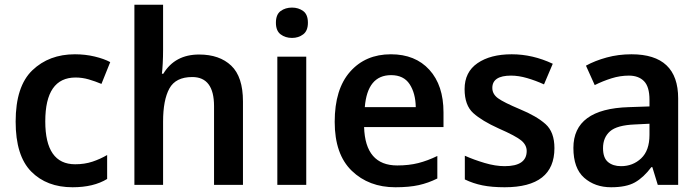

<svg xmlns="http://www.w3.org/2000/svg" viewBox="-20 -780 2952 810"><path d="M286 10Q375 10 432 -25V-126Q403 -109 370 -98Q337 -87 297 -87Q171 -87 171 -268Q171 -453 299 -453Q327 -453 354.5 -445Q382 -437 408 -426L445 -518Q419 -532 379.5 -541.5Q340 -551 296 -551Q187 -551 116.5 -483.5Q46 -416 46 -267Q46 -123 111.5 -56.5Q177 10 286 10Z M668 -760H547V0H668V-267Q668 -358 694.5 -406.5Q721 -455 791 -455Q883 -455 883 -332V0H1005V-352Q1005 -456 955.5 -503Q906 -550 820 -550Q718 -550 669 -469H663Q665 -484 666.5 -512Q668 -540 668 -569Z M1212 -748Q1184 -748 1164 -733.5Q1144 -719 1144 -684Q1144 -650 1164 -635Q1184 -620 1212 -620Q1239 -620 1259 -635Q1279 -650 1279 -684Q1279 -719 1259 -733.5Q1239 -748 1212 -748ZM1272 -541H1150V0H1272Z M1629 -551Q1522 -551 1457 -477.5Q1392 -404 1392 -266Q1392 -129 1464 -59.5Q1536 10 1648 10Q1706 10 1746.5 1Q1787 -8 1825 -27V-122Q1784 -102 1744.5 -92Q1705 -82 1656 -82Q1521 -82 1516 -244H1851V-306Q1851 -420 1791.5 -485.5Q1732 -551 1629 -551ZM1630 -463Q1683 -463 1708 -425Q1733 -387 1734 -328H1519Q1530 -463 1630 -463Z M2319 -155Q2319 -223 2281.5 -256.5Q2244 -290 2174 -319Q2105 -348 2081 -365.5Q2057 -383 2057 -409Q2057 -461 2136 -461Q2168 -461 2204 -450.5Q2240 -440 2275 -424L2312 -511Q2227 -551 2139 -551Q2049 -551 1994.5 -513.5Q1940 -476 1940 -404Q1940 -336 1976.5 -303Q2013 -270 2084 -238Q2157 -206 2179.5 -187Q2202 -168 2202 -143Q2202 -79 2109 -79Q2070 -79 2024.5 -92.5Q1979 -106 1941 -123V-23Q1976 -6 2015.5 2Q2055 10 2109 10Q2319 10 2319 -155Z M2720 -258V-211Q2720 -145 2685 -112Q2650 -79 2600 -79Q2566 -79 2545 -96.5Q2524 -114 2524 -155Q2524 -200 2553.5 -226Q2583 -252 2659 -255ZM2644 -551Q2589 -551 2539.5 -537.5Q2490 -524 2452 -503L2489 -421Q2523 -438 2559.5 -449.5Q2596 -461 2633 -461Q2674 -461 2697 -437.5Q2720 -414 2720 -359V-331L2633 -328Q2399 -321 2399 -156Q2399 -70 2444.5 -30Q2490 10 2558 10Q2622 10 2658.5 -10.5Q2695 -31 2728 -75H2732L2755 0H2841V-365Q2841 -551 2644 -551Z"/></svg>

Font: Noto Sans Display Medium
Style: Regular
Weight: 500
Designer: Monotype Design Team
Foundry: Monotype Imaging Inc.
Version: Version 1.900